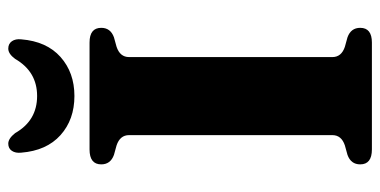

<svg xmlns="http://www.w3.org/2000/svg" viewBox="-253 -689 942 476"><g transform="rotate(-90 218.0 -451.0)"><path d="M314.5 -98Q314.5 -75.5 340 -67L363.5 -60.5Q387 -52 387 -29Q387 0 350.5 0H85.5Q48.5 0 48.5 -29Q48.5 -52 72 -60.5L95.5 -67Q121 -75.5 121 -98V-602Q121 -624.5 95.5 -633L72 -639.5Q48.5 -648 48.5 -671Q48.5 -700 85.5 -700H350.5Q387 -700 387 -671Q387 -648 363.5 -639.5L340 -633Q314.5 -624.5 314.5 -602ZM218 -830Q278.5 -830 310 -884.5Q322.5 -901.5 335.5 -901.5Q347.5 -901.5 353.8 -892.5Q360 -883.5 358.5 -869.5Q353.5 -806.5 314.8 -772Q276 -737.5 218 -737.5Q159.5 -737.5 121 -772Q82.5 -806.5 77.5 -869.5Q76 -883.5 82 -892.5Q88 -901.5 100 -901.5Q112.5 -901.5 126 -884.5Q157 -830 218 -830Z"/></g></svg>

Font: Fraunces 9pt S000
Style: Bold
Weight: 700
Version: Version 1.000; ttfautohint (v1.8.3)